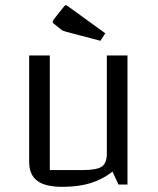

<svg xmlns="http://www.w3.org/2000/svg" viewBox="-20 -715 612 744"><path d="M474 -500V0H439L416 -50Q378 -20 331 -5.5Q284 9 222 9Q155 9 124 -14.5Q93 -38 93 -88V-500H173V-56H300Q355 -56 374.5 -69.5Q394 -83 394 -120V-500ZM369 -557 236 -592Q227 -595 223 -596.5Q219 -598 215 -602L190 -622Q184 -626 184 -631Q184 -634 190 -642L229 -691Q232 -695 236 -695Q237 -695 243 -691L388 -586Z"/></svg>

Font: Changa ExtraLight Light
Style: Regular
Weight: 300
Version: Version 3.002; ttfautohint (v1.8.2)